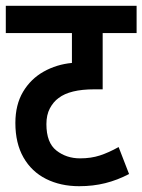

<svg xmlns="http://www.w3.org/2000/svg" viewBox="-20 -642 491 662"><path d="M451 -528H334V-334H305Q221 -334 182 -304Q164 -291 152 -268.5Q140 -246 140 -214Q140 -150 174.5 -123Q209 -96 256 -96Q294 -96 324.5 -106Q355 -116 389 -135L425 -42Q385 -21 343 -10.5Q301 0 253 0Q189 0 139 -25Q89 -50 61 -99Q33 -148 33 -218Q33 -281 59.5 -325.5Q86 -370 130.5 -395Q175 -420 228 -425V-528H0V-622H451Z"/></svg>

Font: Noto Sans Condensed SemiBold
Style: Regular
Weight: 600
Width: 3
Designer: Monotype Design Team
Foundry: Monotype Imaging Inc.
Version: Version 2.013; ttfautohint (v1.8.4.7-5d5b)